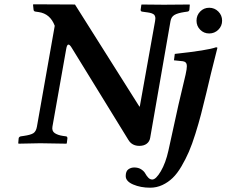

<svg xmlns="http://www.w3.org/2000/svg" viewBox="-20 -667 1054 894"><path d="M234.9 -546.9Q213.9 -603 160.2 -610.8L146 -612.8Q136.7 -613.8 136.2 -622.1L133.8 -645L136.2 -647Q290 -646 329.1 -646L628.9 -170.9H630.9L702.1 -568.8Q703.1 -575.2 703.4 -580.3Q703.6 -585.4 702.4 -589.4Q701.2 -593.3 699.7 -595.9Q698.2 -598.6 694.6 -600.8Q690.9 -603 687.7 -604.5Q684.6 -606 678.7 -607.2Q672.9 -608.4 668.5 -609.1Q664.1 -609.9 655.8 -610.8L642.1 -612.8Q634.8 -613.8 634.8 -621.1L638.2 -645L640.1 -646Q704.1 -645 743.2 -645L861.8 -646L863.8 -645L861.8 -621.1Q860.4 -613.8 852.1 -612.8L837.9 -610.8Q806.6 -606 792 -597.2Q777.3 -588.4 773.9 -568.8L679.2 -24.9Q676.3 -7.8 663.1 2.2Q649.9 12.2 628.9 12.2Q594.7 12.2 578.1 -15.1L314.9 -442.9Q305.2 -459.5 298.8 -459.5Q291.5 -459.5 288.1 -438L224.1 -77.1Q220.7 -56.6 235.1 -47.1Q249.5 -37.6 272.9 -34.2L287.1 -32.2Q293.9 -31.7 293.9 -22.9L291 0L289.1 2Q203.1 0 167 0L66.9 2L64.9 0L66.9 -22.9Q67.4 -26.9 70.6 -29.3Q73.7 -31.7 77.1 -32.2L90.8 -34.2Q122.1 -38.6 135 -46.6Q147.9 -54.7 151.9 -77.1ZM962.4 -325.2 940.9 -234.9 916 -134.8Q904.8 -91.8 889.6 -43.5Q874.5 4.9 859.4 39.8Q844.2 74.7 824.7 107.9Q805.2 141.1 783.9 161.6Q762.7 182.1 735.8 194.6Q709 207 679.2 207Q634.8 207 600.1 192.1Q565.4 177.2 565.4 152.8Q565.4 130.4 577.4 121.6Q589.4 112.8 605 112.8Q624.5 112.8 637.7 121.6Q650.9 130.4 656.5 140.9Q662.1 151.4 670.4 160.2Q678.7 168.9 689 168.9Q706.1 168.9 728.8 130.4Q751.5 91.8 764.2 34.2L811 -179.2L844.2 -319.8Q850.1 -346.2 850.1 -359.4Q850.1 -378.9 832 -381.8L790 -386.2L793.9 -416Q947.3 -432.6 985.8 -446.8Q992.2 -446.8 992.2 -443.8ZM912.1 -528.6Q895 -545.9 895 -570.8Q895 -595.7 912.1 -613.3Q929.2 -630.9 954.1 -630.9Q979 -630.9 996.6 -613.3Q1014.2 -595.7 1014.2 -570.8Q1014.2 -545.9 996.6 -528.6Q979 -511.2 954.1 -511.2Q929.2 -511.2 912.1 -528.6Z"/></svg>

Font: Linux Libertine G
Style: Semibold Italic
Weight: 600
Italic angle: -11.5°
Designer: Philipp H. Poll
Foundry: Philipp H. Poll
Version: Version 5.1.1